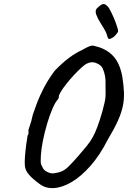

<svg xmlns="http://www.w3.org/2000/svg" viewBox="-20 -901 648 972"><path d="M180 30Q143 3 125.5 -18Q108 -39 106 -61Q104 -79 106.5 -110Q109 -141 113 -171Q117 -201 120 -216Q125 -221 124.5 -229.5Q124 -238 124 -238Q123 -243 131 -264.5Q139 -286 146 -320Q166 -380 184.5 -420.5Q203 -461 221 -490Q239 -519 257 -543Q298 -585 330.5 -609Q363 -633 394 -647Q414 -659 431 -666Q448 -673 459 -668Q515 -656 550.5 -620Q586 -584 599 -514Q606 -470 607.5 -434.5Q609 -399 602 -364.5Q595 -330 576.5 -289Q558 -248 525 -193Q486 -116 439 -62.5Q392 -9 344.5 19.5Q297 48 254 51Q211 54 180 30ZM255 -24Q278 -27 294.5 -34.5Q311 -42 329.5 -60.5Q348 -79 377 -112Q403 -142 420 -163Q437 -184 449 -205.5Q461 -227 472.5 -257.5Q484 -288 498 -336Q506 -366 509.5 -382Q513 -398 514 -410.5Q515 -423 514.5 -442.5Q514 -462 514 -498Q513 -515 507 -535.5Q501 -556 493 -565Q483 -576 463.5 -583Q444 -590 422 -580Q410 -575 392 -558.5Q374 -542 354 -520.5Q334 -499 316.5 -477Q299 -455 288.5 -437.5Q278 -420 278 -413Q278 -413 277.5 -408Q277 -403 273 -398Q260 -384 245.5 -350.5Q231 -317 218.5 -274.5Q206 -232 197.5 -190Q189 -148 187 -115Q186 -95 186 -84.5Q186 -74 189 -66.5Q192 -59 199 -47Q205 -37 222.5 -29Q240 -21 255 -24ZM541 -706Q532 -701 528 -706.5Q524 -712 521.5 -723Q519 -734 513 -744Q503 -763 489 -784.5Q475 -806 467.5 -826.5Q460 -847 470 -858Q489 -877 500 -880Q511 -883 521 -872Q528 -868 537.5 -850Q547 -832 556.5 -809.5Q566 -787 572 -768.5Q578 -750 578 -744Q579 -740 567 -725.5Q555 -711 541 -706Z"/></svg>

Font: Caveat SemiBold
Style: Regular
Weight: 600
Designer: Pablo Impallari
Foundry: Pablo Impallari
Version: Version 2.000